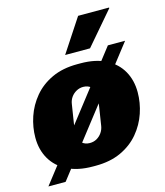

<svg xmlns="http://www.w3.org/2000/svg" viewBox="-119 -851 851 991"><g transform="rotate(-15 306.5 -355.5)"><path d="M265 10Q184 10 128.5 -18.5Q73 -47 44.5 -96.5Q16 -146 16 -210Q16 -266 34.5 -321Q53 -376 91 -421.5Q129 -467 187 -494Q245 -521 323 -521H340Q421 -521 476 -492.5Q531 -464 559 -414.5Q587 -365 587 -301Q587 -245 568.5 -190Q550 -135 512 -89.5Q474 -44 416 -17Q358 10 280 10ZM281 -111Q302 -111 318.5 -120.5Q335 -130 346 -146Q357 -162 360 -181Q369 -237 375.5 -280Q382 -323 382 -342Q382 -368 365 -384Q348 -400 322 -400Q302 -400 285 -390.5Q268 -381 257 -365.5Q246 -350 243 -330Q234 -275 227.5 -232Q221 -189 221 -169Q221 -143 238 -127Q255 -111 281 -111ZM16 50 501 -574H593L108 50ZM275 -583 392 -761H557L558 -758L408 -583Z"/></g></svg>

Font: Chivo Medium Black
Style: Italic
Weight: 900
Italic angle: -8.05°
Version: Version 2.002